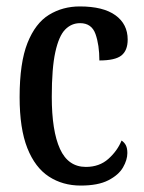

<svg xmlns="http://www.w3.org/2000/svg" viewBox="-20 -567 447 597"><path d="M231 10Q175 10 132 -18Q89 -46 65 -106.5Q41 -167 41 -265Q41 -372 65.5 -433.5Q90 -495 132.5 -521Q175 -547 228 -547Q301 -547 339 -519.5Q377 -492 377 -444Q377 -410 357.5 -394.5Q338 -379 289 -379Q289 -427 277 -461Q265 -495 229 -495Q202 -495 182.5 -475Q163 -455 152 -405Q141 -355 141 -266Q141 -160 166.5 -104Q192 -48 247 -48Q289 -48 317 -73Q345 -98 358 -130Q367 -124 371.5 -115Q376 -106 376 -91Q376 -70 362.5 -46.5Q349 -23 317 -6.5Q285 10 231 10Z"/></svg>

Font: Noto Serif Hebrew ExtraCondensed Medium
Style: Regular
Weight: 500
Width: 2
Designer: Monotype Design Team
Foundry: Monotype Imaging Inc.
Version: Version 2.004; ttfautohint (v1.8.4.7-5d5b)